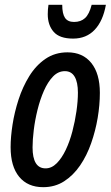

<svg xmlns="http://www.w3.org/2000/svg" viewBox="-20 -766 459 796"><path d="M159 10Q95 10 59.5 -33Q24 -76 24 -156Q24 -198 32 -249.5Q40 -301 57 -353.5Q74 -406 101.5 -450.5Q129 -495 168.5 -522Q208 -549 260 -549Q323 -549 358.5 -505Q394 -461 394 -381Q394 -331 385 -277.5Q376 -224 358 -172.5Q340 -121 312 -80Q284 -39 246 -14.5Q208 10 159 10ZM169 -68Q194 -68 215 -89Q236 -110 252.5 -144.5Q269 -179 280 -221Q291 -263 297 -305Q303 -347 303 -382Q303 -425 289.5 -448Q276 -471 249 -471Q221 -471 199.5 -448.5Q178 -426 162 -389.5Q146 -353 135.5 -310.5Q125 -268 120 -227Q115 -186 115 -155Q115 -68 169 -68ZM283 -606Q227 -606 202.5 -634Q178 -662 178 -707Q178 -728 181 -746H238Q238 -709 249.5 -692Q261 -675 287 -675Q315 -675 332.5 -691Q350 -707 360 -746H419Q407 -679 372.5 -642.5Q338 -606 283 -606Z"/></svg>

Font: Noto Sans ExtraCondensed Medium
Style: Italic
Weight: 500
Width: 2
Italic angle: -12°
Designer: Monotype Design Team
Foundry: Monotype Imaging Inc.
Version: Version 2.013; ttfautohint (v1.8.4.7-5d5b)